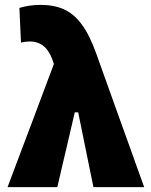

<svg xmlns="http://www.w3.org/2000/svg" viewBox="-20 -767 618 787"><path d="M11 0Q36.5 -68 64 -141Q91.5 -214 117.5 -282.5Q137 -335 158.5 -392Q180 -449 201 -505Q185.5 -554.5 161.5 -575.8Q137.5 -597 101.5 -597Q85 -597 66 -592.5L59.5 -734.5Q76.5 -740 99 -743.5Q121.5 -747 147 -747Q201 -747 242 -728.8Q283 -710.5 315.2 -666.8Q347.5 -623 374.5 -547.5L473 -272.5Q496 -209 512.5 -163Q529 -117 542.5 -79Q556 -41 571 0H363Q353.5 -46 344 -92.8Q334.5 -139.5 325 -186L300.5 -306.5H286.5L258 -184Q246.5 -136 236 -90.5Q225.5 -45 215 0Z"/></svg>

Font: Commissioner ExtraBold
Style: Regular
Weight: 800
Designer: Kostas Bartsokas
Foundry: Kostas Bartsokas
Version: Version 1.000; ttfautohint (v1.8.3)